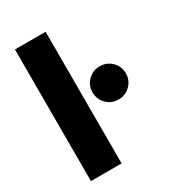

<svg xmlns="http://www.w3.org/2000/svg" viewBox="-178 -824 824 919"><g transform="rotate(-30 234.0 -364.0)"><path d="M220.2 -727.5V0H50.8V-727.5ZM361.3 -272Q322.8 -272 296.1 -298.6Q269.5 -325.2 269.5 -363.8Q269.5 -401.9 296.1 -428.5Q322.8 -455.1 361.3 -455.1Q399.9 -455.1 426.8 -428.5Q453.6 -401.9 453.6 -363.8Q453.6 -325.2 426.8 -298.6Q399.9 -272 361.3 -272Z"/></g></svg>

Font: Inter 24pt ExtraBold
Style: Regular
Weight: 800
Designer: Rasmus Andersson
Foundry: rsms
Version: Version 4.001;git-66647c0bb